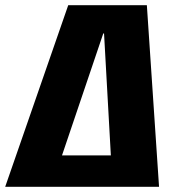

<svg xmlns="http://www.w3.org/2000/svg" viewBox="-52 -720 677 740"><path d="M211 -700H514L561 0H382L349 -591H346L146 0H-32ZM160 -121H401L384 0H144Z"/></svg>

Font: Pathway Extreme Condensed ExtraBold
Style: Italic
Weight: 800
Width: 3
Italic angle: -8°
Version: Version 1.001;gftools[0.9.26]